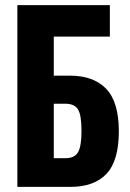

<svg xmlns="http://www.w3.org/2000/svg" viewBox="-20 -731 509 751"><path d="M47.9 0H254.9Q348.6 0 396.7 -51.3Q444.8 -102.5 444.8 -217.3Q444.8 -332 395.5 -383.5Q346.2 -435.1 253.4 -435.1H190.4V-587.9H409.7V-710.9H47.9ZM190.4 -325.2H236.3Q271.5 -325.2 285.2 -303Q298.8 -280.8 298.8 -218.8Q298.8 -160.2 285.6 -136.2Q272.5 -112.3 236.3 -112.3H190.4Z"/></svg>

Font: Roboto Flex
Style: wght 700 wdth 25 opsz 34 GRAD 0.00 slnt 0.00 XTRA 468 XOPQ 96 YOPQ 79 YTLC 514 YTUC 712 YTAS 750 YTDE -203.00 YTFI 738
Weight: 700
Width: 1
Designer: Berlow after Robertson
Foundry: Google
Version: Version 3.100